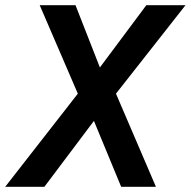

<svg xmlns="http://www.w3.org/2000/svg" viewBox="-35 -720 735 740"><path d="M265 -359 118 -700H256L350 -460L529 -700H680L412 -359L566 0H432L327 -254L136 0H-15Z"/></svg>

Font: Sarabun SemiBold
Style: Italic
Weight: 600
Italic angle: -10°
Designer: Suppakit Chalermlarp | Katatrad Co.,Ltd.
Foundry: Cadson Demak Co.,Ltd.
Version: Version 1.000; ttfautohint (v1.6)